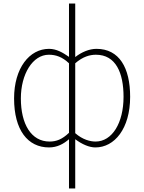

<svg xmlns="http://www.w3.org/2000/svg" viewBox="-20 -814 810 1077"><path d="M367 243H402V46V-33C441 -4 481 13 515 13C622 13 710 -92 710 -271C710 -434 649 -540 521 -540C481 -540 438 -522 402 -494V-573V-794H367V-573V-495C331 -520 296 -540 255 -540C145 -540 59 -432 59 -262C59 -84 136 13 255 13C301 13 337 -7 367 -33V46ZM258 -20C155 -20 97 -118 97 -262C97 -398 163 -507 254 -507C293 -507 329 -495 367 -459V-69C328 -32 296 -20 258 -20ZM516 -20C487 -20 444 -30 402 -67V-459C444 -496 484 -507 518 -507C630 -507 673 -405 673 -271C673 -124 609 -20 516 -20Z"/></svg>

Font: Noto Sans JP Thin
Style: Regular
Weight: 100
Designer: Ryoko NISHIZUKA 西塚涼子 (kana, bopomofo & ideographs); Paul D. Hunt (Latin, Greek & Cyrillic); Sandoll Communications 산돌커뮤니
Foundry: Adobe
Version: Version 2.004;hotconv 1.0.118;makeotfexe 2.5.65603